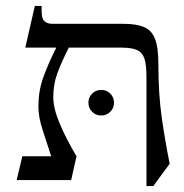

<svg xmlns="http://www.w3.org/2000/svg" viewBox="-20 -605 618 645"><path d="M159 -278Q159 -241 180.5 -190Q202 -139 237 -80L219 0H36L55 -80H152Q138 -124 123.5 -167.5Q109 -211 109 -247Q109 -299 125 -344Q141 -389 169 -445H65L97 -585H120Q118 -545 128 -535Q138 -525 155 -525H395Q437 -525 463 -514.5Q489 -504 500.5 -475Q512 -446 512 -390Q512 -289 523.5 -209Q535 -129 550 -55L495 20H472V-348Q472 -386 465.5 -407Q459 -428 441 -436.5Q423 -445 388 -445H211Q184 -391 171.5 -355.5Q159 -320 159 -278ZM320 -217Q302 -217 289.5 -229.5Q277 -242 277 -260Q277 -278 289.5 -290.5Q302 -303 320 -303Q338 -303 350.5 -290.5Q363 -278 363 -260Q363 -242 350.5 -229.5Q338 -217 320 -217Z"/></svg>

Font: Bona Nova SC
Style: Regular
Weight: 400
Designer: Mateusz Machalski
Foundry: Capitalics
Version: Version 4.001; ttfautohint (v1.8.4.7-5d5b)